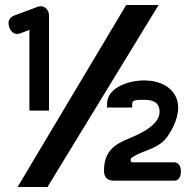

<svg xmlns="http://www.w3.org/2000/svg" viewBox="-20 -672 750 764"><path d="M60 -539 97 -553V-232H175V-611C175 -632 157 -654 130 -645L36 -610C30 -608 23 -603 19 -597C12 -587 13 -575 17 -563C21 -551 34 -530 60 -539ZM169 72 611 -652H482L50 72ZM406 39C414 45 425 47 434 47H673C698 47 700 19 700 9C700 -1 696 -26 673 -26H508C502 -26 500 -29 500 -35C500 -40 501 -43 506 -46C560 -80 614 -77 652 -137C715 -237 689 -302 637 -332C612 -346 583 -352 554 -352C489 -352 406 -322 406 -259V-244H506V-259C506 -273 518 -275 554 -275C596 -275 615 -259 615 -228C615 -193 585 -158 491 -120C439 -99 392 -71 394 11C395 21 396 31 406 39Z"/></svg>

Font: Charger Pro
Style: BlkExt
Weight: 900
Designer: Jasper
Foundry: Cannot Into Space Fonts
Version: Version 1.09